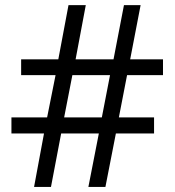

<svg xmlns="http://www.w3.org/2000/svg" viewBox="-20 -734 686 754"><path d="M479 -439 446.8 -272.9H585V-210H435.1L394 0H327.1L368.2 -210H220.2L180.2 0H113.8L152.8 -210H24.9V-272.9H165L198.2 -439H63V-501H209L249 -713.9H316.9L276.9 -501H425.8L466.8 -713.9H532.2L491.2 -501H620.1V-439ZM231.9 -272.9H379.9L412.1 -439H264.2Z"/></svg>

Font: Zoram GWebM
Style: Regular
Weight: 400
Foundry: Ascender Corporation
Version: Version 1.000